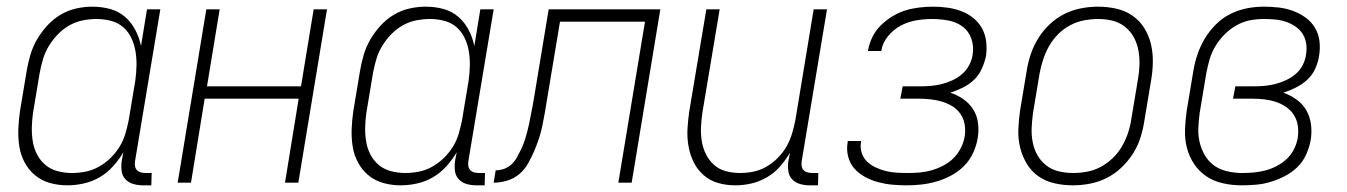

<svg xmlns="http://www.w3.org/2000/svg" viewBox="-20 -548 4040 576"><path d="M182 8Q155 8 130 1Q105 -6 85.5 -22Q66 -38 54 -60.5Q42 -83 38 -108.5Q34 -134 35 -161Q36 -188 40 -215L60 -335Q64 -359 71 -383Q78 -407 91 -429.5Q104 -452 122 -471.5Q140 -491 162 -504Q184 -517 208.5 -522.5Q233 -528 257 -528Q285 -528 310.5 -521Q336 -514 355 -497.5Q374 -481 386 -458Q398 -435 403 -410L421 -520H461L385 -64Q384 -57 385 -50Q386 -43 390.5 -38Q395 -33 402 -31Q409 -29 416 -29H435L434 8H409Q394 8 380 4Q366 0 356.5 -10Q347 -20 345 -34.5Q343 -49 345 -64L350 -91Q337 -69 319 -49Q301 -29 278.5 -16Q256 -3 231 2.5Q206 8 182 8ZM196 -29Q216 -29 236.5 -33Q257 -37 276 -47.5Q295 -58 311 -73.5Q327 -89 338.5 -107.5Q350 -126 356 -146.5Q362 -167 366 -187L386 -307Q389 -329 389.5 -351Q390 -373 386.5 -394Q383 -415 374 -434Q365 -453 349.5 -466.5Q334 -480 313 -485.5Q292 -491 270 -491Q250 -491 229 -487Q208 -483 188.5 -472Q169 -461 153.5 -445Q138 -429 126.5 -410Q115 -391 109 -370.5Q103 -350 99 -329L79 -209Q76 -188 75.5 -166Q75 -144 78.5 -123Q82 -102 91.5 -84Q101 -66 116.5 -53Q132 -40 153 -34.5Q174 -29 196 -29Z M513 0 599 -520H639L601 -289H883L921 -520H961L875 0H835L876 -252H594L553 0Z M1182 8Q1155 8 1130 1Q1105 -6 1085.5 -22Q1066 -38 1054 -60.5Q1042 -83 1038 -108.5Q1034 -134 1035 -161Q1036 -188 1040 -215L1060 -335Q1064 -359 1071 -383Q1078 -407 1091 -429.5Q1104 -452 1122 -471.5Q1140 -491 1162 -504Q1184 -517 1208.5 -522.5Q1233 -528 1257 -528Q1285 -528 1310.5 -521Q1336 -514 1355 -497.5Q1374 -481 1386 -458Q1398 -435 1403 -410L1421 -520H1461L1385 -64Q1384 -57 1385 -50Q1386 -43 1390.5 -38Q1395 -33 1402 -31Q1409 -29 1416 -29H1435L1434 8H1409Q1394 8 1380 4Q1366 0 1356.5 -10Q1347 -20 1345 -34.5Q1343 -49 1345 -64L1350 -91Q1337 -69 1319 -49Q1301 -29 1278.5 -16Q1256 -3 1231 2.5Q1206 8 1182 8ZM1196 -29Q1216 -29 1236.5 -33Q1257 -37 1276 -47.5Q1295 -58 1311 -73.5Q1327 -89 1338.5 -107.5Q1350 -126 1356 -146.5Q1362 -167 1366 -187L1386 -307Q1389 -329 1389.5 -351Q1390 -373 1386.5 -394Q1383 -415 1374 -434Q1365 -453 1349.5 -466.5Q1334 -480 1313 -485.5Q1292 -491 1270 -491Q1250 -491 1229 -487Q1208 -483 1188.5 -472Q1169 -461 1153.5 -445Q1138 -429 1126.5 -410Q1115 -391 1109 -370.5Q1103 -350 1099 -329L1079 -209Q1076 -188 1075.5 -166Q1075 -144 1078.5 -123Q1082 -102 1091.5 -84Q1101 -66 1116.5 -53Q1132 -40 1153 -34.5Q1174 -29 1196 -29Z M1835 0 1915 -483H1660L1621 -249Q1618 -229 1614.5 -209.5Q1611 -190 1607 -170.5Q1603 -151 1596.5 -131.5Q1590 -112 1582 -93.5Q1574 -75 1563.5 -56.5Q1553 -38 1537 -25Q1521 -12 1501 -6Q1481 0 1461 0L1467 -37Q1480 -37 1492.5 -41.5Q1505 -46 1515 -55.5Q1525 -65 1531.5 -77Q1538 -89 1544 -101.5Q1550 -114 1554 -126.5Q1558 -139 1561.5 -152Q1565 -165 1567.5 -177.5Q1570 -190 1572.5 -203Q1575 -216 1577.5 -228.5Q1580 -241 1582 -254L1626 -520H1961L1875 0Z M2186 8Q2159 8 2134.5 1Q2110 -6 2091 -22.5Q2072 -39 2061 -61.5Q2050 -84 2045.5 -109.5Q2041 -135 2042.5 -162Q2044 -189 2048 -215L2099 -520H2139L2087 -209Q2084 -188 2083 -166.5Q2082 -145 2085.5 -124Q2089 -103 2098 -85Q2107 -67 2122 -53.5Q2137 -40 2157.5 -34.5Q2178 -29 2200 -29Q2220 -29 2240 -33Q2260 -37 2278.5 -47.5Q2297 -58 2313 -74Q2329 -90 2339.5 -108.5Q2350 -127 2356 -147Q2362 -167 2366 -187L2421 -520H2461L2385 -64Q2384 -57 2385 -50Q2386 -43 2390.5 -38Q2395 -33 2402 -31Q2409 -29 2416 -29H2435L2434 8H2409Q2394 8 2380 4Q2366 0 2356.5 -10Q2347 -20 2345 -34.5Q2343 -49 2345 -64L2350 -90Q2337 -68 2320 -48.5Q2303 -29 2280.5 -16Q2258 -3 2234 2.5Q2210 8 2186 8Z M2700 8Q2678 8 2656.5 6Q2635 4 2614.5 -1.5Q2594 -7 2575.5 -17Q2557 -27 2543.5 -42Q2530 -57 2524.5 -78Q2519 -99 2523 -121V-125H2563V-122Q2560 -106 2565 -90Q2570 -74 2581 -63.5Q2592 -53 2606.5 -46Q2621 -39 2637 -35Q2653 -31 2670 -30Q2687 -29 2704 -29Q2722 -29 2739.5 -30.5Q2757 -32 2774.5 -37Q2792 -42 2809.5 -51Q2827 -60 2840.5 -73.5Q2854 -87 2862.5 -104Q2871 -121 2874 -138Q2877 -157 2874 -174.5Q2871 -192 2861.5 -206Q2852 -220 2837.5 -229Q2823 -238 2806.5 -243Q2790 -248 2771.5 -250Q2753 -252 2735 -252H2681L2688 -289H2742Q2758 -289 2774 -290.5Q2790 -292 2806 -296Q2822 -300 2838 -307.5Q2854 -315 2867 -326.5Q2880 -338 2888 -353.5Q2896 -369 2898 -385Q2902 -409 2894 -432Q2886 -455 2867.5 -468.5Q2849 -482 2825 -486.5Q2801 -491 2776 -491Q2753 -491 2729 -487Q2705 -483 2683 -471.5Q2661 -460 2644.5 -440Q2628 -420 2624 -397V-395H2584V-397Q2588 -418 2597.5 -437.5Q2607 -457 2623 -472.5Q2639 -488 2658 -499.5Q2677 -511 2697 -517Q2717 -523 2738 -525.5Q2759 -528 2779 -528Q2801 -528 2822.5 -525Q2844 -522 2864 -514.5Q2884 -507 2900 -494Q2916 -481 2926 -463Q2936 -445 2938.5 -423.5Q2941 -402 2938 -380Q2934 -361 2925.5 -342Q2917 -323 2902.5 -309Q2888 -295 2869 -285.5Q2850 -276 2831 -270Q2852 -263 2870 -250.5Q2888 -238 2899.5 -220Q2911 -202 2914 -179Q2917 -156 2913 -133Q2909 -110 2899 -88.5Q2889 -67 2872 -50Q2855 -33 2833.5 -21.5Q2812 -10 2789.5 -3.5Q2767 3 2744.5 5.5Q2722 8 2700 8Z M3199 8Q3171 8 3144 2Q3117 -4 3095.5 -19Q3074 -34 3060.5 -56.5Q3047 -79 3040.5 -105Q3034 -131 3035 -159Q3036 -187 3040 -215L3060 -335Q3064 -361 3072.5 -386Q3081 -411 3095 -433.5Q3109 -456 3129 -475Q3149 -494 3173 -506Q3197 -518 3223 -523Q3249 -528 3274 -528Q3302 -528 3329 -522Q3356 -516 3377.5 -501Q3399 -486 3413 -463.5Q3427 -441 3433 -415Q3439 -389 3438.5 -361Q3438 -333 3433 -305L3413 -185Q3409 -159 3401 -134Q3393 -109 3378.5 -86.5Q3364 -64 3344 -45Q3324 -26 3300 -14Q3276 -2 3250 3Q3224 8 3199 8ZM3200 -29Q3220 -29 3241.5 -33Q3263 -37 3282.5 -47.5Q3302 -58 3318.5 -74Q3335 -90 3346 -109Q3357 -128 3364 -149Q3371 -170 3374 -191L3394 -311Q3398 -333 3398.5 -355Q3399 -377 3395 -398Q3391 -419 3381 -437Q3371 -455 3354.5 -468Q3338 -481 3317.5 -486Q3297 -491 3274 -491Q3254 -491 3232.5 -487Q3211 -483 3191 -472.5Q3171 -462 3155 -446Q3139 -430 3128 -411Q3117 -392 3110 -371Q3103 -350 3099 -329L3079 -209Q3076 -187 3075 -165Q3074 -143 3078 -122Q3082 -101 3092 -83Q3102 -65 3118.5 -52Q3135 -39 3156 -34Q3177 -29 3200 -29Z M3705 8Q3677 8 3649.5 2Q3622 -4 3600 -18.5Q3578 -33 3563 -55Q3548 -77 3541 -103.5Q3534 -130 3535 -158.5Q3536 -187 3540 -215L3560 -335Q3564 -360 3572.5 -385Q3581 -410 3594.5 -432.5Q3608 -455 3627.5 -474.5Q3647 -494 3671 -506Q3695 -518 3720.5 -523Q3746 -528 3771 -528Q3794 -528 3816 -525.5Q3838 -523 3858.5 -515.5Q3879 -508 3896.5 -495.5Q3914 -483 3925 -464.5Q3936 -446 3938.5 -424Q3941 -402 3937 -379Q3934 -360 3925.5 -341.5Q3917 -323 3902 -309Q3887 -295 3868 -285.5Q3849 -276 3830 -270Q3852 -262 3870 -249Q3888 -236 3899 -217Q3910 -198 3913 -174.5Q3916 -151 3912 -127Q3908 -106 3898.5 -84.5Q3889 -63 3872.5 -47Q3856 -31 3835 -20Q3814 -9 3792.5 -2.5Q3771 4 3749 6Q3727 8 3705 8ZM3706 -29Q3724 -29 3741 -30.5Q3758 -32 3775.5 -36.5Q3793 -41 3809.5 -49.5Q3826 -58 3839.5 -70.5Q3853 -83 3861.5 -99.5Q3870 -116 3873 -133Q3876 -152 3873.5 -170Q3871 -188 3862 -202.5Q3853 -217 3838.5 -227Q3824 -237 3807 -242.5Q3790 -248 3772 -250Q3754 -252 3735 -252H3679L3686 -289H3742Q3758 -289 3774 -290.5Q3790 -292 3806 -296Q3822 -300 3838 -307.5Q3854 -315 3867 -326Q3880 -337 3888 -352.5Q3896 -368 3898 -384Q3901 -401 3898.5 -417.5Q3896 -434 3887.5 -447Q3879 -460 3865.5 -469Q3852 -478 3837 -483Q3822 -488 3805 -489.5Q3788 -491 3771 -491Q3750 -491 3729.5 -487Q3709 -483 3689.5 -472Q3670 -461 3654 -445Q3638 -429 3626.5 -410Q3615 -391 3609 -370.5Q3603 -350 3599 -329L3579 -209Q3576 -187 3575 -164.5Q3574 -142 3579 -121Q3584 -100 3595 -81.5Q3606 -63 3623 -51Q3640 -39 3662 -34Q3684 -29 3706 -29Z"/></svg>

Font: Iosevka Term Curly Extralight
Style: Italic
Weight: 200
Italic angle: -9°
Designer: Belleve Invis
Foundry: Belleve Invis
Version: Version 32.3.0